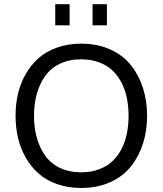

<svg xmlns="http://www.w3.org/2000/svg" viewBox="-20 -912 796 940"><path d="M250.5 -788.1V-891.6H320.8V-788.1ZM433.1 -788.1V-891.6H503.4V-788.1ZM377.4 8.3Q313.5 8.3 260 -10.5Q206.5 -29.3 169.4 -62Q132.3 -94.7 106.4 -139.6Q80.6 -184.6 68.4 -236.3Q56.2 -288.1 56.2 -345.2Q56.2 -402.3 68.4 -454.1Q80.6 -505.9 106.4 -550.5Q132.3 -595.2 169.4 -627.9Q206.5 -660.6 260 -679.4Q313.5 -698.2 377.4 -698.2Q457.5 -698.2 520.3 -669.7Q583 -641.1 621.8 -591.8Q660.6 -542.5 680.4 -479.7Q700.2 -417 700.2 -345.2Q700.2 -273.4 680.4 -210.4Q660.6 -147.5 621.8 -98.1Q583 -48.8 520.3 -20.3Q457.5 8.3 377.4 8.3ZM377.4 -68.4Q425.8 -68.4 464.8 -83Q503.9 -97.7 530.5 -122.8Q557.1 -147.9 575.2 -183.3Q593.3 -218.8 601.3 -259Q609.4 -299.3 609.4 -345.2Q609.4 -390.6 601.3 -430.9Q593.3 -471.2 575.2 -506.6Q557.1 -542 530.5 -567.1Q503.9 -592.3 464.8 -606.9Q425.8 -621.6 377.4 -621.6Q317.9 -621.6 272.7 -599.6Q227.5 -577.6 200.4 -538.8Q173.3 -500 159.9 -451.2Q146.5 -402.3 146.5 -345.2Q146.5 -287.6 159.9 -238.8Q173.3 -189.9 200.4 -151.1Q227.5 -112.3 272.7 -90.3Q317.9 -68.4 377.4 -68.4Z"/></svg>

Font: HK Grotesk Medium Legacy
Style: Regular
Weight: 500
Designer: Alfredo Marco Pradil
Foundry: Hanken Design Co.
Version: Version 2.022;PS 002.022;hotconv 1.0.88;makeotf.lib2.5.64775